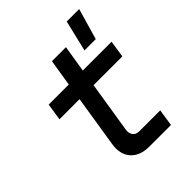

<svg xmlns="http://www.w3.org/2000/svg" viewBox="-224 -924 1047 1047"><g transform="rotate(-45 300.0 -400.5)"><path d="M311 0Q238 0 201.5 -42Q165 -84 177 -156L224 -452H69L84 -550H239L264 -705H372L347 -550H569L554 -452H332L285 -157Q281 -131 293 -114.5Q305 -98 331 -98H492L477 0ZM431 -621 474 -801H570L518 -621Z"/></g></svg>

Font: JetBrains Mono NL SemiBold
Style: Italic
Weight: 600
Italic angle: -9°
Monospace: yes
Designer: Philipp Nurullin, Konstantin Bulenkov
Foundry: JetBrains
Version: Version 2.305; ttfautohint (v1.8.4.7-5d5b)